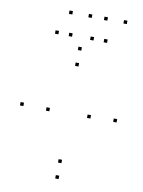

<svg xmlns="http://www.w3.org/2000/svg" viewBox="-103 -1019 826 1110"><g transform="rotate(10 310.0 -463.5)"><path d="M593.5 -358.5V-378.5H573.5V-358.5ZM320.4 -732V-752H300.4V-732ZM46.5 -358.5V-378.5H26.5V-358.5ZM320.4 21.9V1.9H300.4V21.9ZM199.4 -354.8V-374.8H179.4V-354.8ZM320.4 -639V-659H300.4V-639ZM440.6 -354.8V-374.8H420.6V-354.8ZM320.4 -71.5V-91.5H300.4V-71.5ZM459.4 -802.1V-822.1H439.4V-802.1ZM553.2 -929V-949H533.2V-929ZM438.7 -929V-949H418.7V-929ZM379.8 -802.1V-822.1H359.8V-802.1ZM253.9 -802.1V-822.1H233.9V-802.1ZM347.2 -929V-949H327.2V-929ZM233.2 -929V-949H213.2V-929ZM173.8 -802.1V-822.1H153.8V-802.1Z"/></g></svg>

Font: Monaspace Xenon Dots Var
Style: Regular
Weight: 400
Designer: Riley Cran and the Lettermatic Team
Version: Version 1.100 (Monaspace Xenon Dots)